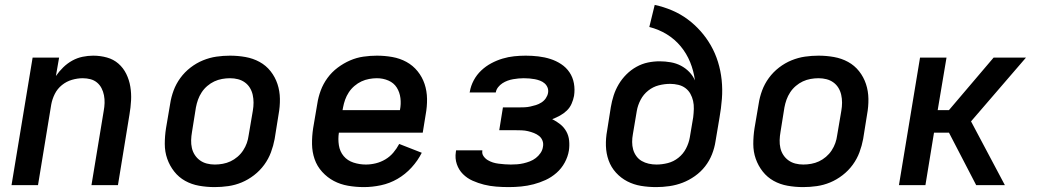

<svg xmlns="http://www.w3.org/2000/svg" viewBox="-20 -755 4240 783"><path d="M27 0 113 -520H221L208 -445Q221 -464 238 -480.5Q255 -497 275 -508Q295 -519 317 -523.5Q339 -528 360 -528Q389 -528 416 -520.5Q443 -513 463 -495.5Q483 -478 495 -453.5Q507 -429 511.5 -401.5Q516 -374 514.5 -345.5Q513 -317 508 -288L461 0H353L403 -303Q406 -319 406.5 -335Q407 -351 404 -366.5Q401 -382 394 -395.5Q387 -409 375.5 -418.5Q364 -428 349 -432Q334 -436 317 -436Q296 -436 273.5 -429.5Q251 -423 232.5 -408Q214 -393 203.5 -372Q193 -351 189 -329L135 0Z M855 8Q823 8 792 2.5Q761 -3 735 -17.5Q709 -32 690.5 -55.5Q672 -79 662 -107.5Q652 -136 652 -168Q652 -200 657 -232L674 -332Q678 -359 688 -386Q698 -413 715.5 -437Q733 -461 757 -479.5Q781 -498 808 -509Q835 -520 862.5 -524Q890 -528 918 -528Q950 -528 981 -522.5Q1012 -517 1038.5 -502.5Q1065 -488 1083.5 -464.5Q1102 -441 1111.5 -412.5Q1121 -384 1121.5 -352Q1122 -320 1116 -288L1100 -188Q1095 -161 1085 -134Q1075 -107 1057.5 -83Q1040 -59 1016 -40.5Q992 -22 965.5 -11Q939 0 911 4Q883 8 855 8ZM856 -84Q872 -84 888.5 -87Q905 -90 920 -97Q935 -104 948.5 -115.5Q962 -127 971.5 -141.5Q981 -156 986.5 -171.5Q992 -187 994 -203L1011 -303Q1014 -320 1014 -336.5Q1014 -353 1010.5 -368.5Q1007 -384 999 -397Q991 -410 978.5 -419Q966 -428 950.5 -432Q935 -436 918 -436Q902 -436 885.5 -433Q869 -430 854 -423Q839 -416 825.5 -404.5Q812 -393 802.5 -378.5Q793 -364 787.5 -348.5Q782 -333 779 -317L763 -217Q760 -200 759.5 -183.5Q759 -167 762.5 -151.5Q766 -136 774.5 -123Q783 -110 795.5 -101Q808 -92 823.5 -88Q839 -84 856 -84Z M1464 8Q1431 8 1399.5 2.5Q1368 -3 1341.5 -17Q1315 -31 1294 -54Q1273 -77 1263 -106Q1253 -135 1252.5 -167Q1252 -199 1257 -232L1274 -332Q1278 -359 1288 -386Q1298 -413 1315.5 -437Q1333 -461 1357 -479Q1381 -497 1407.5 -508.5Q1434 -520 1462 -524Q1490 -528 1517 -528Q1549 -528 1580 -522.5Q1611 -517 1637.5 -502.5Q1664 -488 1683 -464.5Q1702 -441 1711.5 -412.5Q1721 -384 1721.5 -352Q1722 -320 1716 -288L1704 -214H1362Q1358 -188 1362 -162.5Q1366 -137 1381.5 -118.5Q1397 -100 1421.5 -92Q1446 -84 1472 -84Q1492 -84 1512.5 -89Q1533 -94 1551.5 -105Q1570 -116 1584 -132.5Q1598 -149 1608 -168L1700 -132Q1684 -100 1658.5 -72Q1633 -44 1601 -25.5Q1569 -7 1533.5 0.5Q1498 8 1464 8ZM1377 -306H1611Q1616 -331 1613 -355Q1610 -379 1598 -398Q1586 -417 1564 -426.5Q1542 -436 1517 -436Q1502 -436 1485.5 -433Q1469 -430 1454 -423Q1439 -416 1425.5 -404.5Q1412 -393 1402.5 -378.5Q1393 -364 1387.5 -348.5Q1382 -333 1379 -317Z M2055 8Q2029 8 2003.5 6Q1978 4 1954 -2Q1930 -8 1907.5 -18Q1885 -28 1868 -45Q1851 -62 1843 -85.5Q1835 -109 1839 -135L1840 -142H1947V-140Q1945 -128 1952 -118Q1959 -108 1969 -102Q1979 -96 1990 -92.5Q2001 -89 2013.5 -87.5Q2026 -86 2038.5 -85Q2051 -84 2063 -84Q2076 -84 2089 -85Q2102 -86 2115 -89Q2128 -92 2141 -97Q2154 -102 2165 -110.5Q2176 -119 2184 -130.5Q2192 -142 2194 -155Q2197 -169 2192.5 -181Q2188 -193 2178.5 -200.5Q2169 -208 2157.5 -212.5Q2146 -217 2133.5 -220Q2121 -223 2107.5 -223.5Q2094 -224 2081 -224H2016L2031 -317H2096Q2108 -317 2119.5 -317.5Q2131 -318 2142.5 -320.5Q2154 -323 2165.5 -326.5Q2177 -330 2188 -337Q2199 -344 2206 -354.5Q2213 -365 2215 -376Q2217 -388 2213 -398Q2209 -408 2201 -415Q2193 -422 2182.5 -426Q2172 -430 2161.5 -432Q2151 -434 2139.5 -435Q2128 -436 2116 -436Q2105 -436 2094.5 -435Q2084 -434 2072.5 -432Q2061 -430 2050 -426Q2039 -422 2029 -415.5Q2019 -409 2011.5 -399.5Q2004 -390 2002 -379V-378H1895L1896 -381Q1900 -405 1912 -427.5Q1924 -450 1942.5 -467.5Q1961 -485 1983.5 -497Q2006 -509 2029.5 -516Q2053 -523 2076.5 -525.5Q2100 -528 2124 -528Q2150 -528 2175.5 -525Q2201 -522 2224.5 -514.5Q2248 -507 2268.5 -493.5Q2289 -480 2302.5 -460Q2316 -440 2320.5 -415Q2325 -390 2321 -364Q2318 -348 2311 -332Q2304 -316 2291.5 -304Q2279 -292 2263.5 -283.5Q2248 -275 2232 -269Q2250 -260 2265 -248Q2280 -236 2289.5 -219Q2299 -202 2301 -181.5Q2303 -161 2300 -141Q2296 -116 2283 -92Q2270 -68 2249.5 -50Q2229 -32 2205 -21Q2181 -10 2156 -3.5Q2131 3 2105.5 5.5Q2080 8 2055 8Z M2656 8Q2624 8 2594 3Q2564 -2 2538 -15.5Q2512 -29 2492 -51Q2472 -73 2462 -101Q2452 -129 2451 -160Q2450 -191 2456 -223L2471 -318Q2475 -342 2482.5 -365.5Q2490 -389 2503 -411Q2516 -433 2534.5 -451.5Q2553 -470 2575.5 -482.5Q2598 -495 2622 -500Q2646 -505 2670 -505Q2693 -505 2715.5 -501Q2738 -497 2757 -487Q2776 -477 2791 -461.5Q2806 -446 2814 -427Q2809 -466 2794.5 -501.5Q2780 -537 2756 -566Q2732 -595 2699.5 -615Q2667 -635 2628 -645L2650 -735Q2687 -727 2721 -712.5Q2755 -698 2784 -676.5Q2813 -655 2837 -628Q2861 -601 2879 -569.5Q2897 -538 2908 -502.5Q2919 -467 2923 -429Q2927 -391 2924 -352Q2921 -313 2914 -274L2898 -179Q2894 -152 2883.5 -125.5Q2873 -99 2855.5 -76.5Q2838 -54 2814 -37Q2790 -20 2764 -10Q2738 0 2710.5 4Q2683 8 2656 8ZM2657 -84Q2680 -84 2703.5 -90Q2727 -96 2746.5 -111.5Q2766 -127 2777.5 -149Q2789 -171 2793 -194L2807 -277Q2809 -294 2809.5 -311Q2810 -328 2806.5 -343.5Q2803 -359 2795.5 -372.5Q2788 -386 2775.5 -395.5Q2763 -405 2746.5 -409Q2730 -413 2713 -413Q2690 -413 2666.5 -407Q2643 -401 2623.5 -385.5Q2604 -370 2592.5 -348Q2581 -326 2577 -303L2561 -208Q2558 -192 2558 -176Q2558 -160 2562 -145.5Q2566 -131 2575 -118.5Q2584 -106 2597 -98.5Q2610 -91 2625.5 -87.5Q2641 -84 2657 -84Z M3255 8Q3223 8 3192 2.5Q3161 -3 3135 -17.5Q3109 -32 3090.5 -55.5Q3072 -79 3062 -107.5Q3052 -136 3052 -168Q3052 -200 3057 -232L3074 -332Q3078 -359 3088 -386Q3098 -413 3115.5 -437Q3133 -461 3157 -479.5Q3181 -498 3208 -509Q3235 -520 3262.5 -524Q3290 -528 3318 -528Q3350 -528 3381 -522.5Q3412 -517 3438.5 -502.5Q3465 -488 3483.5 -464.5Q3502 -441 3511.5 -412.5Q3521 -384 3521.5 -352Q3522 -320 3516 -288L3500 -188Q3495 -161 3485 -134Q3475 -107 3457.5 -83Q3440 -59 3416 -40.5Q3392 -22 3365.5 -11Q3339 0 3311 4Q3283 8 3255 8ZM3256 -84Q3272 -84 3288.5 -87Q3305 -90 3320 -97Q3335 -104 3348.5 -115.5Q3362 -127 3371.5 -141.5Q3381 -156 3386.5 -171.5Q3392 -187 3394 -203L3411 -303Q3414 -320 3414 -336.5Q3414 -353 3410.5 -368.5Q3407 -384 3399 -397Q3391 -410 3378.5 -419Q3366 -428 3350.5 -432Q3335 -436 3318 -436Q3302 -436 3285.5 -433Q3269 -430 3254 -423Q3239 -416 3225.5 -404.5Q3212 -393 3202.5 -378.5Q3193 -364 3187.5 -348.5Q3182 -333 3179 -317L3163 -217Q3160 -200 3159.5 -183.5Q3159 -167 3162.5 -151.5Q3166 -136 3174.5 -123Q3183 -110 3195.5 -101Q3208 -92 3223.5 -88Q3239 -84 3256 -84Z M3646 0 3732 -520H3840L3804 -306H3850L4032 -520H4164L3940 -260L4078 0H3961L3850 -214H3789L3754 0Z"/></svg>

Font: Iosevka Aile Semibold
Style: Italic
Weight: 600
Italic angle: -9°
Designer: Belleve Invis
Foundry: Belleve Invis
Version: Version 31.1.0; ttfautohint (v1.8.4)